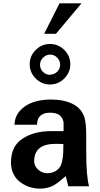

<svg xmlns="http://www.w3.org/2000/svg" viewBox="-20 -1100 590 1136"><path d="M461.9 -1080.1 311 -899.9H241.2L332 -1080.1ZM396 -720.2Q396 -671.4 360.4 -635.7Q324.7 -600.1 275.9 -600.1Q226.6 -600.1 191.2 -635.7Q155.8 -671.4 155.8 -720.2Q155.8 -769.5 191.4 -804.7Q227.1 -839.8 275.9 -839.8Q324.7 -839.8 360.4 -804.7Q396 -769.5 396 -720.2ZM64.9 -361.8 65.9 -358.9Q65.9 -407.7 96.7 -443.1Q127.4 -478.5 175.3 -494.9Q223.1 -511.2 280.8 -511.2Q358.4 -511.2 410.9 -484.6Q463.4 -458 480 -403.8Q490.2 -372.1 490.2 -290V-200.2Q490.2 -58.6 506.8 2H383.8L369.1 -58.1Q363.3 -53.7 349.1 -41.5Q335 -29.3 327.9 -23.7Q320.8 -18.1 306.6 -8.8Q292.5 0.5 281 4.6Q269.5 8.8 252.7 12.5Q235.8 16.1 217.8 16.1Q145.5 16.1 91.8 -28.8Q71.3 -45.4 58.1 -74.5Q44.9 -103.5 44.9 -137.2Q44.9 -234.4 111.8 -278.8Q180.2 -324.2 283.2 -324.2H356Q356 -328.1 356.4 -355Q356.9 -381.8 354 -383.8Q347.7 -409.2 328.6 -421.1Q309.6 -433.1 275.9 -433.1Q225.6 -433.1 207 -399.9Q202.1 -390.6 199.2 -369.1V-361.8ZM276.9 -657.2 275.9 -658.2Q300.3 -658.2 318.1 -675.5Q335.9 -692.9 335.9 -716.8Q335.9 -741.2 318.4 -759Q300.8 -776.9 276.9 -776.9Q252.9 -776.9 234.9 -759Q216.8 -741.2 216.8 -716.8Q216.8 -691.9 234.4 -674.6Q252 -657.2 276.9 -657.2ZM182.1 -146V-147Q182.1 -118.2 205.3 -96.7Q228.5 -75.2 258.8 -75.2Q307.1 -75.2 333 -109.9Q342.3 -121.6 347.7 -146.7Q353 -171.9 354 -195.8Q355 -210 355 -248Q343.8 -249 310.1 -249Q182.1 -249 182.1 -146Z"/></svg>

Font: Perun
Style: Bold
Weight: 700
Foundry: Copyright (c) Stefan Peev, Context Ltd, 2016
Version: Version 1.0000